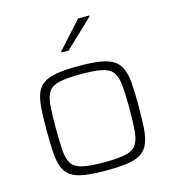

<svg xmlns="http://www.w3.org/2000/svg" viewBox="-111 -834 842 934"><g transform="rotate(-15 310.0 -367.0)"><path d="M310 8Q244 8 201 1.5Q158 -5 133 -22Q108 -39 96.5 -69Q85 -99 82 -144.5Q79 -190 79 -254Q79 -319 82 -364.5Q85 -410 96.5 -440Q108 -470 133 -487Q158 -504 201 -511Q244 -518 310 -518Q376 -518 419 -511Q462 -504 487 -487Q512 -470 524 -440Q536 -410 539 -364.5Q542 -319 542 -254Q542 -190 539 -144.5Q536 -99 524 -69Q512 -39 487 -22Q462 -5 419 1.5Q376 8 310 8ZM310 -33Q380 -33 418 -41.5Q456 -50 472 -73Q488 -96 492 -140Q496 -184 496 -254Q496 -325 492 -369Q488 -413 472 -436.5Q456 -460 418 -468.5Q380 -477 310 -477Q241 -477 202.5 -468.5Q164 -460 148 -436.5Q132 -413 128.5 -369Q125 -325 125 -254Q125 -184 128.5 -140Q132 -96 148 -73Q164 -50 202.5 -41.5Q241 -33 310 -33ZM247 -603V-608L368 -742H424V-737L283 -603Z"/></g></svg>

Font: Saira SemiExpanded ExtraLight
Style: Regular
Weight: 250
Width: 6
Designer: Hector Gatti with collaboration of the Omnibus-Type team
Foundry: Omnibus-Type
Version: Version 1.101